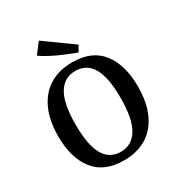

<svg xmlns="http://www.w3.org/2000/svg" viewBox="-183 -889 947 1019"><g transform="rotate(-30 291.0 -379.5)"><path d="M282 9Q160 9 100.5 -67.5Q41 -144 41 -275Q41 -373 72.5 -441Q104 -509 162 -544.5Q220 -580 301 -580Q422 -580 481 -503Q540 -426 540 -295Q540 -199 509.5 -131Q479 -63 421 -27Q363 9 282 9ZM292 -532Q224 -532 188 -472Q152 -412 152 -284Q152 -159 186 -99Q220 -39 290 -39Q357 -39 393.5 -99.5Q430 -160 430 -289Q430 -412 396 -472Q362 -532 292 -532ZM378 -644 357 -608Q324 -620 286 -636Q248 -652 214 -669.5Q180 -687 157 -704L206 -768Z"/></g></svg>

Font: Yrsa Medium
Style: Regular
Weight: 500
Designer: Anna Giedrys (Yrsa+Rasa design), David Brezina (Yrsa art-direction, Rasa art-direction, design)
Foundry: Rosetta Type Foundry
Version: Version 2.004